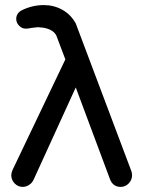

<svg xmlns="http://www.w3.org/2000/svg" viewBox="-20 -730 564 756"><path d="M413.1 -24.4 278.3 -385.7 112.3 -22.5Q107.4 -10.7 95.2 -2.4Q83 5.9 69.3 5.9Q50.8 5.9 37.6 -7.8Q24.4 -21.5 24.4 -40Q24.4 -48.8 29.3 -60.5L237.3 -496.1L204.1 -584Q201.2 -594.7 191.4 -603.5Q171.9 -621.1 129.9 -623L103.5 -620.1Q91.8 -617.2 81.1 -617.2Q66.4 -617.2 55.2 -628.9Q43.9 -640.6 43.9 -655.3Q43.9 -678.7 67.4 -690.4Q108.4 -710 152.3 -710Q192.4 -710 225.6 -691.4Q258.8 -672.9 278.3 -637.7L497.1 -56.6Q500 -49.8 500 -40Q500 -21.5 486.8 -7.8Q473.6 5.9 455.1 5.9Q424.8 5.9 413.1 -24.4Z"/></svg>

Font: jf-openhuninn-2.0
Style: Regular
Weight: 400
Designer: [Kosugi Maru]
Designed by MOTOYA      

[Varela Round]
Joe Prince (Latin component); Avraham Cornfeld (Hebrew component)
Foundry: justfont CO.,LTD.
Version: 2.0